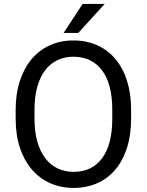

<svg xmlns="http://www.w3.org/2000/svg" viewBox="-20 -921 728 951"><path d="M629.4 -332.5Q629.4 -252.4 609.1 -189.2Q588.9 -126 551.8 -81.5Q514.6 -37.1 461.9 -13.7Q409.2 9.8 344.2 9.8Q281.2 9.8 228.5 -13.7Q175.8 -37.1 137.7 -81.5Q99.6 -126 78.6 -189.2Q57.6 -252.4 57.6 -332.5V-377.4Q57.6 -457 78.6 -520.8Q99.6 -584.5 137.2 -628.9Q174.8 -673.3 227.5 -697Q280.3 -720.7 343.3 -720.7Q408.2 -720.7 461.2 -697Q514.2 -673.3 551.5 -628.9Q588.9 -584.5 609.1 -520.8Q629.4 -457 629.4 -377.4ZM536.1 -378.4Q536.1 -441.9 523.2 -490.7Q510.3 -539.6 485.4 -572.8Q460.4 -606 424.6 -623Q388.7 -640.1 343.3 -640.1Q299.8 -640.1 264.2 -623Q228.5 -606 203.4 -572.8Q178.2 -539.6 164.6 -490.7Q150.9 -441.9 150.9 -378.4V-332.5Q150.9 -268.6 164.8 -219.7Q178.7 -170.9 204.1 -137.5Q229.5 -104 265.1 -86.9Q300.8 -69.8 344.2 -69.8Q390.1 -69.8 425.8 -86.9Q461.4 -104 486.1 -137.5Q510.7 -170.9 523.4 -219.7Q536.1 -268.6 536.1 -332.5ZM389.2 -901.4H498.5L367.7 -757.8H294.9Z"/></svg>

Font: RobotoDraft
Style: Regular
Weight: 400
Designer: Google
Foundry: Google
Version: Version 2.000988-w1; 2014